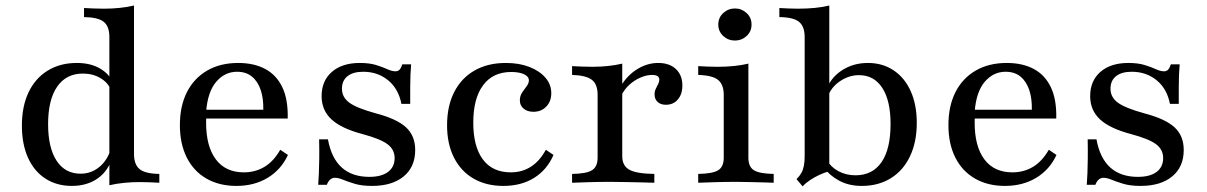

<svg xmlns="http://www.w3.org/2000/svg" viewBox="-20 -652 4305 685"><path d="M370.2 8.9V-520.2Q370.2 -558.1 350 -574.2Q329.8 -590.3 279.8 -591.1V-623.4Q296 -622.6 313.3 -621.8Q330.6 -621 350 -621Q379.8 -621 406.9 -623.8Q433.9 -626.6 458.1 -632.3V-102.4Q458.1 -65.3 477.8 -48.8Q497.6 -32.3 548.4 -31.5V0Q533.1 -0.8 515.7 -1.6Q498.4 -2.4 479.8 -2.4Q450 -2.4 422.2 0.4Q394.4 3.2 370.2 8.9ZM236.3 11.3Q182.3 11.3 141.9 -14.9Q101.6 -41.1 79.8 -89.5Q58.1 -137.9 58.1 -204Q58.1 -272.6 81.9 -322.6Q105.6 -372.6 150 -400Q194.4 -427.4 254 -427.4Q302.4 -427.4 335.9 -408.1Q369.4 -388.7 381.5 -359.7L375 -332.3Q365.3 -357.3 338.3 -373.4Q311.3 -389.5 275.8 -389.5Q216.1 -389.5 183.9 -342.7Q151.6 -296 151.6 -208.9Q151.6 -125 181.9 -78.6Q212.1 -32.3 267.7 -32.3Q305.6 -32.3 334.7 -56.5Q363.7 -80.6 376.6 -123.4L381.5 -93.5Q367.7 -43.5 329.4 -16.1Q291.1 11.3 236.3 11.3Z M823.4 11.3Q762.1 11.3 716.5 -14.9Q671 -41.1 646.4 -89.9Q621.8 -138.7 621.8 -205.6Q621.8 -274.2 647.2 -323.8Q672.6 -373.4 719.4 -400.4Q766.1 -427.4 829.8 -427.4Q886.3 -427.4 926.2 -406Q966.1 -384.7 987.1 -341.1Q1008.1 -297.6 1006.5 -229H681.5L679.8 -260.5H919.4Q920.2 -300.8 910.1 -331Q900 -361.3 879 -378.6Q858.1 -396 825.8 -396Q782.3 -396 751.6 -360.5Q721 -325 715.3 -253.2L716.9 -250.8Q716.1 -242.7 715.7 -233.9Q715.3 -225 715.3 -214.5Q715.3 -129.8 750 -83.5Q784.7 -37.1 850 -37.1Q891.1 -37.1 923.8 -56.9Q956.5 -76.6 979.8 -117.7L1007.3 -99.2Q983.1 -46.8 935.1 -17.7Q887.1 11.3 823.4 11.3Z M1307.3 11.3Q1270.2 11.3 1245.2 3.6Q1220.2 -4 1203.6 -10.9Q1187.1 -17.7 1175 -17.7Q1155.6 -17.7 1146 7.3H1115.3Q1116.9 -12.9 1117.7 -35.5Q1118.5 -58.1 1119 -87.5Q1119.4 -116.9 1118.5 -154.8H1150Q1162.1 -87.9 1199.2 -54.4Q1236.3 -21 1297.6 -21Q1341.1 -21 1364.5 -38.7Q1387.9 -56.5 1387.9 -87.9Q1387.9 -118.5 1362.5 -137.5Q1337.1 -156.5 1274.2 -173.4Q1197.6 -193.5 1162.5 -226.2Q1127.4 -258.9 1127.4 -308.9Q1127.4 -363.7 1164.1 -395.6Q1200.8 -427.4 1263.7 -427.4Q1297.6 -427.4 1321.4 -420.2Q1345.2 -412.9 1361.7 -405.2Q1378.2 -397.6 1391.1 -397.6Q1400 -397.6 1405.6 -403.6Q1411.3 -409.7 1415.3 -422.6H1446.8Q1445.2 -404 1444.4 -384.3Q1443.5 -364.5 1443.5 -339.9Q1443.5 -315.3 1443.5 -281.5H1412.1Q1401.6 -335.5 1364.5 -365.7Q1327.4 -396 1275.8 -396Q1239.5 -396 1219.8 -380.2Q1200 -364.5 1200 -335.5Q1200 -304.8 1226.6 -285.5Q1253.2 -266.1 1321 -247.6Q1395.2 -228.2 1428.2 -198Q1461.3 -167.7 1461.3 -116.9Q1461.3 -56.5 1420.2 -22.6Q1379 11.3 1307.3 11.3Z M1775.8 11.3Q1714.5 11.3 1669.4 -14.9Q1624.2 -41.1 1599.6 -89.9Q1575 -138.7 1575 -204.8Q1575 -273.4 1600.4 -323.4Q1625.8 -373.4 1673 -400.4Q1720.2 -427.4 1784.7 -427.4Q1832.3 -427.4 1868.5 -413.3Q1904.8 -399.2 1925.8 -375Q1946.8 -350.8 1946.8 -319.4Q1946.8 -290.3 1929 -271.8Q1911.3 -253.2 1883.1 -253.2Q1861.3 -253.2 1848 -264.5Q1834.7 -275.8 1834.7 -293.5Q1834.7 -309.7 1842.7 -321.8Q1850.8 -333.9 1858.9 -344.4Q1866.9 -354.8 1866.9 -365.3Q1866.9 -379 1849.6 -387.1Q1832.3 -395.2 1804 -395.2Q1738.7 -395.2 1703.6 -348Q1668.5 -300.8 1668.5 -214.5Q1668.5 -129 1702.8 -83.1Q1737.1 -37.1 1802.4 -37.1Q1842.7 -37.1 1874.2 -57.3Q1905.6 -77.4 1927.4 -117.7L1954.8 -99.2Q1931.5 -46 1885.5 -17.3Q1839.5 11.3 1775.8 11.3Z M2021 0V-31.5Q2072.6 -32.3 2092.3 -44.8Q2112.1 -57.3 2112.1 -89.5V-313.7Q2112.1 -351.6 2091.5 -367.3Q2071 -383.1 2021 -384.7V-416.1Q2038.7 -415.3 2055.6 -414.5Q2072.6 -413.7 2091.9 -413.7Q2152.4 -413.7 2200 -425V-94.4Q2200 -60.5 2225.4 -46.4Q2250.8 -32.3 2314.5 -31.5V0Q2299.2 -0.8 2273 -1.2Q2246.8 -1.6 2216.5 -2.4Q2186.3 -3.2 2157.3 -3.2Q2116.1 -3.2 2078.2 -2Q2040.3 -0.8 2021 0ZM2355.6 -278.2Q2337.1 -278.2 2326.2 -288.3Q2315.3 -298.4 2315.3 -315.3Q2315.3 -326.6 2319.8 -335.5Q2324.2 -344.4 2328.2 -352.4Q2332.3 -360.5 2332.3 -367.7Q2332.3 -384.7 2306.5 -384.7Q2287.1 -384.7 2265.3 -375.4Q2243.5 -366.1 2225.4 -349.6Q2207.3 -333.1 2196.8 -311.3L2195.2 -345.2Q2218.5 -383.9 2254 -405.6Q2289.5 -427.4 2328.2 -427.4Q2368.5 -427.4 2391.5 -405.6Q2414.5 -383.9 2414.5 -346.8Q2414.5 -316.1 2398.4 -297.2Q2382.3 -278.2 2355.6 -278.2Z M2471 0V-31.5Q2521.8 -32.3 2541.9 -44.4Q2562.1 -56.5 2562.1 -89.5V-313.7Q2562.1 -350 2542.3 -366.5Q2522.6 -383.1 2471 -384.7V-416.1Q2486.3 -415.3 2504 -414.5Q2521.8 -413.7 2540.3 -413.7Q2571 -413.7 2598.8 -416.5Q2626.6 -419.4 2650 -425V-89.5Q2650 -56.5 2670.2 -44.4Q2690.3 -32.3 2740.3 -31.5V0Q2728.2 -0.8 2706 -1.2Q2683.9 -1.6 2657.7 -2.4Q2631.5 -3.2 2605.6 -3.2Q2567.7 -3.2 2529 -2Q2490.3 -0.8 2471 0ZM2602.4 -507.3Q2578.2 -507.3 2560.5 -523.4Q2542.7 -539.5 2542.7 -564.5Q2542.7 -589.5 2560.5 -605.6Q2578.2 -621.8 2602.4 -621.8Q2625.8 -621.8 2643.5 -605.6Q2661.3 -589.5 2661.3 -564.5Q2661.3 -539.5 2643.5 -523.4Q2625.8 -507.3 2602.4 -507.3Z M3054.8 11.3Q3008.1 11.3 2973.4 -7.7Q2938.7 -26.6 2922.6 -51.6L2930.6 -80.6Q2942.7 -57.3 2970.2 -41.9Q2997.6 -26.6 3032.3 -26.6Q3092.7 -26.6 3125 -73.4Q3157.3 -120.2 3157.3 -209.7Q3157.3 -292.7 3127.8 -338.3Q3098.4 -383.9 3044.4 -383.9Q3008.9 -383.9 2976.6 -362.1Q2944.4 -340.3 2932.3 -304.8L2926.6 -325.8Q2940.3 -371.8 2981.5 -399.6Q3022.6 -427.4 3076.6 -427.4Q3129 -427.4 3168.5 -400.8Q3208.1 -374.2 3229.4 -326.2Q3250.8 -278.2 3250.8 -213.7Q3250.8 -145.2 3226.6 -94.4Q3202.4 -43.5 3158.1 -16.1Q3113.7 11.3 3054.8 11.3ZM2843.5 12.9 2821.8 -12.9Q2833.1 -24.2 2839.1 -35.1Q2845.2 -46 2848 -60.5Q2850.8 -75 2850.8 -95.2V-520.2Q2850.8 -557.3 2831 -573.8Q2811.3 -590.3 2760.5 -591.1V-623.4Q2775 -622.6 2792.3 -621.8Q2809.7 -621 2826.6 -621Q2859.7 -621 2887.5 -623.8Q2915.3 -626.6 2938.7 -632.3V-41.1Q2921 -36.3 2903.6 -28.2Q2886.3 -20.2 2871 -10.1Q2855.6 0 2843.5 12.9Z M3565.3 11.3Q3504 11.3 3458.5 -14.9Q3412.9 -41.1 3388.3 -89.9Q3363.7 -138.7 3363.7 -205.6Q3363.7 -274.2 3389.1 -323.8Q3414.5 -373.4 3461.3 -400.4Q3508.1 -427.4 3571.8 -427.4Q3628.2 -427.4 3668.1 -406Q3708.1 -384.7 3729 -341.1Q3750 -297.6 3748.4 -229H3423.4L3421.8 -260.5H3661.3Q3662.1 -300.8 3652 -331Q3641.9 -361.3 3621 -378.6Q3600 -396 3567.7 -396Q3524.2 -396 3493.5 -360.5Q3462.9 -325 3457.3 -253.2L3458.9 -250.8Q3458.1 -242.7 3457.7 -233.9Q3457.3 -225 3457.3 -214.5Q3457.3 -129.8 3491.9 -83.5Q3526.6 -37.1 3591.9 -37.1Q3633.1 -37.1 3665.7 -56.9Q3698.4 -76.6 3721.8 -117.7L3749.2 -99.2Q3725 -46.8 3677 -17.7Q3629 11.3 3565.3 11.3Z M4049.2 11.3Q4012.1 11.3 3987.1 3.6Q3962.1 -4 3945.6 -10.9Q3929 -17.7 3916.9 -17.7Q3897.6 -17.7 3887.9 7.3H3857.3Q3858.9 -12.9 3859.7 -35.5Q3860.5 -58.1 3860.9 -87.5Q3861.3 -116.9 3860.5 -154.8H3891.9Q3904 -87.9 3941.1 -54.4Q3978.2 -21 4039.5 -21Q4083.1 -21 4106.5 -38.7Q4129.8 -56.5 4129.8 -87.9Q4129.8 -118.5 4104.4 -137.5Q4079 -156.5 4016.1 -173.4Q3939.5 -193.5 3904.4 -226.2Q3869.4 -258.9 3869.4 -308.9Q3869.4 -363.7 3906 -395.6Q3942.7 -427.4 4005.6 -427.4Q4039.5 -427.4 4063.3 -420.2Q4087.1 -412.9 4103.6 -405.2Q4120.2 -397.6 4133.1 -397.6Q4141.9 -397.6 4147.6 -403.6Q4153.2 -409.7 4157.3 -422.6H4188.7Q4187.1 -404 4186.3 -384.3Q4185.5 -364.5 4185.5 -339.9Q4185.5 -315.3 4185.5 -281.5H4154Q4143.5 -335.5 4106.5 -365.7Q4069.4 -396 4017.7 -396Q3981.5 -396 3961.7 -380.2Q3941.9 -364.5 3941.9 -335.5Q3941.9 -304.8 3968.5 -285.5Q3995.2 -266.1 4062.9 -247.6Q4137.1 -228.2 4170.2 -198Q4203.2 -167.7 4203.2 -116.9Q4203.2 -56.5 4162.1 -22.6Q4121 11.3 4049.2 11.3Z"/></svg>

Font: Playfair 12pt Medium
Style: Regular
Weight: 500
Designer: Claus Eggers Sørensen
Foundry: Claus Eggers Sørensen
Version: Version 2.000;gftools[0.9.28]